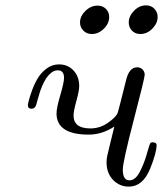

<svg xmlns="http://www.w3.org/2000/svg" viewBox="-20 -679 603 710"><path d="M83 -290Q83 -293 86.4 -306.9Q89.8 -320.8 98.4 -344.5Q106.9 -368.2 119.4 -389.2Q131.8 -410.2 152.3 -425.5Q172.9 -440.9 198.2 -440.9Q230.5 -440.9 251.7 -418.5Q272.9 -396 272.9 -360.8Q272.9 -343.8 262.5 -305.9Q252 -268.1 252 -252Q252 -204.1 314 -204.1Q348.1 -204.1 376.5 -223.1Q404.8 -242.2 414.1 -258.8Q417 -264.6 446.8 -384.8Q458 -429.7 486.8 -430.2Q499 -430.2 507.1 -422.1Q515.1 -414.1 515.1 -402.8Q515.1 -390.6 474.6 -235.4Q434.1 -80.1 434.1 -51.8Q434.1 -11.7 459 -12.2Q481 -12.2 497.6 -44.7Q514.2 -77.1 523.7 -112.5Q533.2 -147.9 537.1 -150.9Q540 -152.8 544.9 -152.8Q549.8 -152.8 554.4 -150.4Q559.1 -147.9 559.1 -143.1Q559.1 -114.3 535.2 -55.2Q508.3 10.7 457 11.2Q421.9 11.2 397.9 -13.9Q374 -39.1 374 -79.1Q374 -91.3 377 -104.7Q379.9 -118.2 387.9 -150.1Q396 -182.1 402.8 -210.9Q356.9 -181.2 308.1 -181.2Q189 -181.2 189 -259.8Q189 -279.8 202.9 -326.9Q216.8 -374 216.8 -391.1Q216.8 -418.9 193.8 -418.9Q180.7 -418.9 169.9 -410.4Q159.2 -401.9 151.1 -389.9Q143.1 -377.9 136 -361.1Q128.9 -344.2 125.5 -332Q122.1 -319.8 117.9 -305.9Q113.8 -292 113.8 -291Q108.9 -276.9 97.2 -276.9Q83 -276.9 83 -290ZM275.9 -596.2Q275.9 -619.1 295.9 -638.7Q315.9 -658.2 340.8 -658.2Q359.9 -658.2 371.8 -646Q383.8 -633.8 383.8 -616.2Q383.8 -592.3 364 -572.8Q344.2 -553.2 319.8 -553.2Q300.8 -553.2 288.3 -565.7Q275.9 -578.1 275.9 -596.2ZM456.1 -596.2Q456.1 -619.1 475.6 -639.2Q495.1 -659.2 520 -659.2Q539.1 -659.2 551 -646.5Q563 -633.8 563 -616.2Q563 -593.3 543.5 -573.2Q523.9 -553.2 499 -553.2Q480 -553.2 468 -565.7Q456.1 -578.1 456.1 -596.2Z"/></svg>

Font: CMU Classical Serif
Style: Italic
Weight: 500
Italic angle: -14.04°
Version: Version 0.7.0